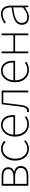

<svg xmlns="http://www.w3.org/2000/svg" viewBox="1582 -2162 593 3796"><g transform="rotate(-90 1878.0 -263.5)"><path d="M105 0H296C419 0 494 -48 494 -150C494 -229 438 -266 383 -278V-282C431 -297 470 -329 470 -397C470 -486 404 -527 290 -527H105ZM141 -294V-494H281C387 -494 432 -459 432 -395C432 -333 387 -294 271 -294ZM141 -32V-261H276C393 -261 457 -222 457 -151C457 -73 398 -32 285 -32Z M837 13C905 13 961 -18 1005 -57L984 -83C947 -48 896 -20 838 -20C718 -20 639 -118 639 -262C639 -407 727 -507 838 -507C892 -507 934 -481 969 -448L992 -474C957 -507 910 -540 838 -540C711 -540 601 -439 601 -262C601 -88 703 13 837 13Z M1316 13C1394 13 1439 -13 1479 -37L1463 -68C1423 -39 1378 -20 1318 -20C1194 -20 1113 -122 1113 -261H1499C1501 -275 1501 -286 1501 -297C1501 -453 1424 -540 1302 -540C1185 -540 1075 -434 1075 -262C1075 -90 1183 13 1316 13ZM1113 -294C1124 -427 1208 -507 1302 -507C1401 -507 1466 -437 1466 -294Z M1594 13C1652 13 1690 -40 1703 -156C1717 -270 1730 -381 1743 -494H1950V0H1986V-527H1715C1700 -405 1685 -284 1671 -162C1660 -68 1633 -24 1589 -24C1580 -24 1574 -26 1567 -28L1558 7C1569 11 1578 13 1594 13Z M2391 13C2469 13 2514 -13 2554 -37L2538 -68C2498 -39 2453 -20 2393 -20C2269 -20 2188 -122 2188 -261H2574C2576 -275 2576 -286 2576 -297C2576 -453 2499 -540 2377 -540C2260 -540 2150 -434 2150 -262C2150 -90 2258 13 2391 13ZM2188 -294C2199 -427 2283 -507 2377 -507C2476 -507 2541 -437 2541 -294Z M2723 0H2759V-261H3079V0H3115V-527H3079V-294H2759V-527H2723Z M3438 13C3508 13 3574 -26 3628 -70H3631L3636 0H3666V-341C3666 -448 3628 -540 3504 -540C3418 -540 3345 -496 3312 -472L3330 -443C3364 -470 3427 -507 3502 -507C3611 -507 3633 -414 3630 -329C3393 -302 3286 -247 3286 -130C3286 -30 3356 13 3438 13ZM3441 -20C3377 -20 3323 -50 3323 -131C3323 -220 3401 -273 3630 -298V-109C3561 -50 3504 -20 3441 -20Z"/></g></svg>

Font: Source Han Sans JP ExtraLight
Style: Regular
Weight: 250
Designer: Ryoko NISHIZUKA 西塚涼子 (kana, bopomofo & ideographs); Paul D. Hunt (Latin, Greek & Cyrillic); Sandoll Communications 산돌커뮤니
Foundry: Adobe
Version: Version 2.001;hotconv 1.0.107;makeotfexe 2.5.65593